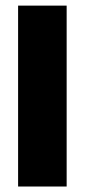

<svg xmlns="http://www.w3.org/2000/svg" viewBox="-20 -680 309 700"><path d="M46 0V-659.5H223V0Z"/></svg>

Font: Anek Odia ExtraBold
Style: Regular
Weight: 800
Designer: Yesha Goshar & Mahesh Sahu (Odia), Yesha Goshar (Latin)
Foundry: Ek Type
Version: Version 1.003